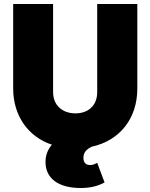

<svg xmlns="http://www.w3.org/2000/svg" viewBox="-20 -732 754 962"><path d="M384 210C431 210 470 201 504 182L467 84C454 91 443 95 432 95C410 95 398 83 398 59C398 33 412 16 440 3C581 -28 668 -139 668 -288V-712H467V-270C467 -202 421 -164 358 -164C295 -164 246 -202 246 -271V-712H46V-289C46 -153 120 -47 240 -7C220 16 208 45 208 80C208 162 273 210 384 210Z"/></svg>

Font: MV Cash Black
Style: Regular
Weight: 900
Designer: Rodrigo Fuenzalida
Foundry: fragTYPE
Version: Version 1.100;Glyphs 3.1.2 (3151)